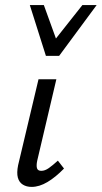

<svg xmlns="http://www.w3.org/2000/svg" viewBox="-20 -727 399 753"><path d="M104 6Q84 6 69.5 -3Q55 -12 50 -30.5Q45 -49 51 -79L131 -416H201L126 -97Q122 -78 125 -67.5Q128 -57 142 -57Q156 -57 171 -67.5Q186 -78 207 -97L231 -66Q198 -32 166 -13Q134 6 104 6ZM160 -508 182 -554 303 -707H359L212 -508ZM160 -508 97 -707H152L207 -555L212 -508Z"/></svg>

Font: Ysabeau Infant Medium
Style: Italic
Weight: 500
Italic angle: -12°
Designer: Christian Thalmann (Catharsis Fonts)
Version: Version 2.001;gftools[0.9.30]; featfreeze: ss01,ss02,lnum